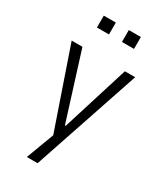

<svg xmlns="http://www.w3.org/2000/svg" viewBox="-216 -785 898 1050"><g transform="rotate(30 233.0 -260.0)"><path d="M138 180 216 -28V41L32 -494H100L232 -74H237L368 -494H433L206 180ZM274 -625V-700H350V-625ZM116 -625V-700H192V-625Z"/></g></svg>

Font: Nunito Sans 7pt Condensed Light
Style: Regular
Weight: 300
Width: 3
Designer: Vernon Adams
Foundry: Vernon Adams
Version: Version 3.101;gftools[0.9.27]